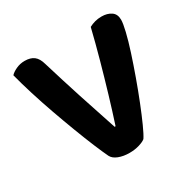

<svg xmlns="http://www.w3.org/2000/svg" viewBox="-141 -751 898 899"><g transform="rotate(-30 308.5 -301.5)"><path d="M400 -16Q390 -7 365.5 0.5Q341 8 312 8Q279 8 253.5 -2Q228 -12 219 -30Q205 -59 185 -107Q165 -155 142 -215.5Q119 -276 96.5 -339.5Q74 -403 54.5 -465.5Q35 -528 22 -579Q33 -591 54.5 -601Q76 -611 101 -611Q132 -611 150.5 -597Q169 -583 178 -550Q211 -441 243.5 -340.5Q276 -240 312 -133H317Q339 -200 362 -277Q385 -354 407.5 -435Q430 -516 449 -594Q464 -602 480.5 -606.5Q497 -611 517 -611Q547 -611 568 -597Q589 -583 589 -552Q589 -533 579 -491Q569 -449 551.5 -395Q534 -341 513 -282.5Q492 -224 470.5 -170Q449 -116 430.5 -75Q412 -34 400 -16Z"/></g></svg>

Font: BalooTamma2Bold
Style: Bold
Weight: 700
Designer: Divya Kowshik, Shuchita Grover and Ek Type
Foundry: Ek Type
Version: Version 1.700